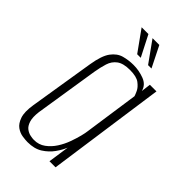

<svg xmlns="http://www.w3.org/2000/svg" viewBox="-203 -693 760 760"><g transform="rotate(45 177.0 -312.5)"><path d="M114 8Q103 8 85.5 5.5Q68 3 52.5 -8Q37 -19 28.5 -43.5Q20 -68 27 -112L71 -385Q80 -441 98.5 -466Q117 -491 142.5 -498Q168 -505 195 -505Q226 -505 255 -494Q284 -483 291 -455L296 -495H333L263 0H229L242 -89Q234 -69 218 -46.5Q202 -24 177 -8Q152 8 114 8ZM126 -16Q153 -16 173.5 -31Q194 -46 208.5 -68.5Q223 -91 232 -116Q241 -141 246 -161Q251 -181 252 -191L285 -420Q283 -427 276.5 -441Q270 -455 253 -468Q236 -481 199 -481Q162 -481 143 -467Q124 -453 116.5 -429Q109 -405 104 -375L62 -108Q58 -76 64 -57Q70 -38 81.5 -29.5Q93 -21 105.5 -18.5Q118 -16 126 -16ZM255 -545H236L173 -633H211ZM195 -545H175L112 -633H150Z"/></g></svg>

Font: Alumni Sans ExtraLight
Style: Italic
Weight: 250
Italic angle: -8°
Version: Version 1.016